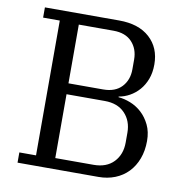

<svg xmlns="http://www.w3.org/2000/svg" viewBox="-79 -774 827 850"><g transform="rotate(10 335.0 -349.0)"><path d="M55 -46H130V-652H55V-698H389Q477 -698 526.5 -653Q576 -608 576 -533Q576 -496 565 -467Q554 -438 535.5 -417Q517 -396 493.5 -383Q470 -370 445 -366V-363Q471 -361 499 -350Q527 -339 550 -318Q573 -297 588 -266Q603 -235 603 -194Q603 -150 589.5 -114Q576 -78 551.5 -52.5Q527 -27 493 -13.5Q459 0 419 0H55ZM216 -49H388Q446 -49 478.5 -83Q511 -117 511 -171V-215Q511 -268 478.5 -302Q446 -336 388 -336H216ZM216 -385H372Q426 -385 455 -416Q484 -447 484 -495V-539Q484 -587 455 -618Q426 -649 372 -649H216Z"/></g></svg>

Font: IBM Plex Serif
Style: Regular
Weight: 400
Designer: Mike Abbink, Paul van der Laan, Pieter van Rosmalen
Foundry: Bold Monday
Version: Version 2.6